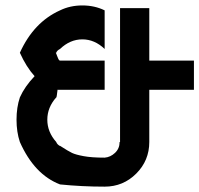

<svg xmlns="http://www.w3.org/2000/svg" viewBox="-20 -697 744 717"><path d="M370.8 -514.2Q333.3 -550 287.5 -550Q241.7 -550 204.2 -514.2Q192.5 -508.3 190 -500H188.3Q190 -497.5 192.5 -490Q195 -482.5 197.9 -476.7Q200.8 -470.8 204.2 -470.8H370.8V-361.7H195.8Q195 -362.5 195 -362.5Q191.7 -335 190.8 -333.3H190Q156.7 -295.8 156.7 -250Q156.7 -204.2 190 -166.7Q193.3 -157.5 204.2 -151.7V-152.5Q235 -132.5 249.2 -125.8Q263.3 -119.2 292.9 -113.8Q322.5 -108.3 370.8 -108.3Q392.5 -110 409.6 -126.2Q426.7 -142.5 426.7 -166.7H428.3V-666.7H537.5V-470.8H704.2V-361.7H537.5V-166.7Q537.5 -97.5 488.8 -48.8Q440 0 370.8 0Q285.8 0 204.2 -8.3Q108.3 -45 54.2 -166.7Q41.7 -204.2 41.7 -250Q41.7 -295.8 54.2 -333.3Q72.5 -374.2 109.2 -412.5Q78.3 -446.7 54.2 -500Q105.8 -614.2 204.2 -658.3Q241.7 -676.7 287.5 -676.7Q333.3 -676.7 370.8 -658.3Z"/></svg>

Font: 0xA000
Style: Bold
Weight: 700
Version: Version 0.1